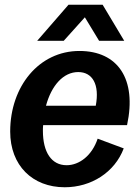

<svg xmlns="http://www.w3.org/2000/svg" viewBox="-20 -775 589 810"><path d="M253 15C365 15 464 -48 502 -149L392 -190C368 -118 314 -78 261 -78C197 -78 161 -133 161 -223C161 -231 161 -238 162 -247H516C558 -442 477 -560 315 -560C145 -560 23 -411 23 -220C23 -77 117 15 253 15ZM137 -603H249L338 -702L398 -603H504L413 -755H269ZM174 -329C197 -414 247 -471 310 -471C370 -471 401 -419 384 -329Z"/></svg>

Font: Ronzino Bold
Style: Italic
Weight: 700
Italic angle: -8°
Designer: Nunzio Mazzaferro
Foundry: Collletttivo
Version: Version 1.000;Glyphs 3.3 (3337)